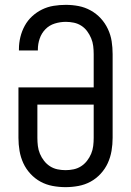

<svg xmlns="http://www.w3.org/2000/svg" viewBox="-20 -763 540 791"><path d="M250 8Q223 8 196.5 3Q170 -2 147 -14.5Q124 -27 105.5 -47Q87 -67 76 -91Q65 -115 60.5 -141.5Q56 -168 56 -195V-403H366V-540Q366 -557 364 -573.5Q362 -590 355.5 -605.5Q349 -621 339 -634.5Q329 -648 315 -657Q301 -666 284.5 -669.5Q268 -673 251 -673Q228 -673 205.5 -666Q183 -659 167 -642.5Q151 -626 143.5 -604Q136 -582 136 -559V-555H58V-561Q58 -586 64 -610.5Q70 -635 82 -657Q94 -679 112.5 -696Q131 -713 153.5 -724Q176 -735 201 -739Q226 -743 251 -743Q278 -743 304 -738Q330 -733 353.5 -720Q377 -707 395 -687.5Q413 -668 424.5 -643.5Q436 -619 440 -593Q444 -567 444 -540V-195Q444 -168 439.5 -141.5Q435 -115 424 -91Q413 -67 394.5 -47Q376 -27 353 -14.5Q330 -2 303.5 3Q277 8 250 8ZM250 -62Q267 -62 283.5 -65.5Q300 -69 314 -78Q328 -87 338.5 -100.5Q349 -114 355.5 -129.5Q362 -145 364 -161.5Q366 -178 366 -195V-332H134V-195Q134 -178 136 -161.5Q138 -145 144.5 -129.5Q151 -114 161.5 -100.5Q172 -87 186 -78Q200 -69 216.5 -65.5Q233 -62 250 -62Z"/></svg>

Font: Iosevka srxl
Style: Regular
Weight: 400
Monospace: yes
Designer: Belleve Invis
Foundry: Belleve Invis
Version: Version 33.0.1; ttfautohint (v1.8.3)